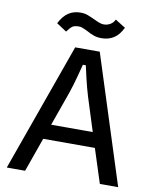

<svg xmlns="http://www.w3.org/2000/svg" viewBox="-96 -960 825 1032"><g transform="rotate(10 317.0 -444.5)"><path d="M311 -798Q308 -799 292.5 -806.5Q277 -814 264 -814Q239 -814 227.5 -805.5Q216 -797 200 -775L145 -811Q166 -852 194 -870.5Q222 -889 259 -889Q281 -889 297.5 -883Q314 -877 340 -865Q354 -858 367.5 -853Q381 -848 392 -848Q412 -848 428.5 -858Q445 -868 452 -885L508 -850Q488 -809 459.5 -791Q431 -773 393 -773Q370 -773 351 -779.5Q332 -786 311 -798ZM521 0 461 -186H179L113 0H13L263 -700H397L621 0ZM435 -268 377 -451Q363 -497 351 -548.5Q339 -600 336 -615H320Q316 -600 302.5 -548.5Q289 -497 273 -451L208 -268Z"/></g></svg>

Font: Voces
Style: Regular
Weight: 400
Designer: Ana Paula Megda, Pablo Ugerman
Foundry: Ana Paula Megda, Pablo Ugerman
Version: Version 1.100